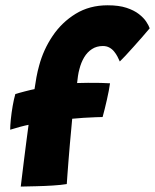

<svg xmlns="http://www.w3.org/2000/svg" viewBox="-20 -700 586 726"><path d="M58.5 5.5Q59 2 62.2 -25.2Q65.5 -52.5 70.2 -90.5Q75 -128.5 79.8 -166Q84.5 -203.5 88 -228Q77 -226 56.2 -220.5Q35.5 -215 18.5 -209.5Q18.5 -225 21 -249.5Q23.5 -274 28 -299.8Q32.5 -325.5 38 -344.5Q43 -346 53 -348.8Q63 -351.5 74.2 -354.5Q85.5 -357.5 95.5 -359.8Q105.5 -362 110.5 -363Q113.5 -385 117.8 -408Q122 -431 128 -452Q144 -512 178.8 -563.8Q213.5 -615.5 266 -647.8Q318.5 -680 387 -680Q429.5 -680 458.2 -670.5Q487 -661 505.2 -646.8Q523.5 -632.5 533 -618Q542.5 -603.5 546 -593Q534 -578.5 517.8 -560Q501.5 -541.5 484.8 -522.8Q468 -504 454.2 -489.2Q440.5 -474.5 433 -467.5Q429.5 -476 424.2 -486Q419 -496 411.5 -505.2Q404 -514.5 393.5 -520.2Q383 -526 369 -526Q345.5 -526 327.8 -514.5Q310 -503 298.2 -483.2Q286.5 -463.5 280.5 -439.5Q277 -427.5 274.8 -412.5Q272.5 -397.5 271.5 -386Q287.5 -386.5 312.5 -386.8Q337.5 -387 361.2 -386.5Q385 -386 396 -385Q392.5 -359 384.2 -322.8Q376 -286.5 368 -257.5Q363.5 -257.5 342.2 -256.8Q321 -256 296 -254.5Q271 -253 253 -251Q252 -238.5 249.5 -212.5Q247 -186.5 244.2 -154.8Q241.5 -123 239 -92Q236.5 -61 234.8 -37Q233 -13 232.5 -4Q211.5 -0.5 180 1.5Q148.5 3.5 116 4.2Q83.5 5 58.5 5.5Z"/></svg>

Font: Grandstander Thin
Style: Bold Italic
Weight: 700
Italic angle: -15°
Version: Version 1.200